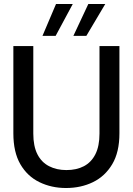

<svg xmlns="http://www.w3.org/2000/svg" viewBox="-20 -931 666 963"><path d="M311 12Q238 12 177.5 -17.5Q117 -47 82 -107.5Q47 -168 47 -262V-700H147V-261Q147 -198 167.5 -157.5Q188 -117 226 -97.5Q264 -78 313 -78Q364 -78 401 -97.5Q438 -117 458.5 -157.5Q479 -198 479 -261V-700H579V-262Q579 -168 543 -107.5Q507 -47 446.5 -17.5Q386 12 311 12ZM348 -751 423 -911H508L413 -751ZM193 -751 261 -911H345L259 -751Z"/></svg>

Font: DM Sans 36pt Medium
Style: Regular
Weight: 500
Designer: Colophon Foundry, Jonny Pinhorn
Foundry: Colophon Foundry
Version: Version 4.004;gftools[0.9.30]